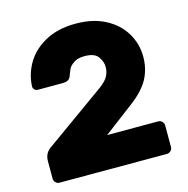

<svg xmlns="http://www.w3.org/2000/svg" viewBox="-105 -811 895 912"><g transform="rotate(-15 343.0 -355.0)"><path d="M354 -160H605Q616 -160 624 -152Q632 -144 632 -133V-27Q632 -16 624 -8Q616 0 605 0H77Q66 0 58 -8Q50 -16 50 -27V-113Q50 -151 79 -172L378 -386Q410 -410 420.5 -430.5Q431 -451 431 -475Q431 -500 413.5 -525Q396 -550 347 -550Q313 -550 293.5 -536.5Q274 -523 268.5 -511.5Q263 -500 254 -476Q249 -463 239 -458Q229 -453 214 -453H91Q82 -453 75.5 -459.5Q69 -466 69 -475Q71 -534 102 -587.5Q133 -641 195 -675.5Q257 -710 346 -710Q431 -710 492 -677.5Q553 -645 584.5 -591.5Q616 -538 616 -475Q616 -414 588.5 -364.5Q561 -315 494 -266Z"/></g></svg>

Font: Hezaedrus
Style: Bold
Weight: 700
Designer: Hubert & Fischer
Foundry: Hubert & Fischer
Version: Version 1.10;September 3, 2019;FontCreator 11.5.0.2425 64-bi